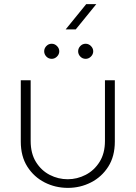

<svg xmlns="http://www.w3.org/2000/svg" viewBox="-20 -900 659 933"><path d="M310 13Q249 13 197 -13.5Q145 -40 113 -90Q81 -140 81 -212V-510H129V-215Q129 -154 155 -112.5Q181 -71 222 -50Q263 -29 309 -29Q355 -29 396.5 -50.5Q438 -72 464 -113.5Q490 -155 490 -215V-510H538V-212Q538 -140 506 -90Q474 -40 422 -13.5Q370 13 310 13ZM396.3 -614.1Q380.9 -614.1 370.3 -625.1Q359.7 -636.2 359.7 -650.7Q359.7 -665.2 370.3 -676.3Q380.9 -687.4 396.3 -687.4Q410.8 -687.4 421.9 -676.3Q433 -665.2 433 -650.7Q433 -636.2 421.9 -625.1Q410.8 -614.1 396.3 -614.1ZM231.3 -614.1Q215.9 -614.1 205.3 -625.1Q194.7 -636.2 194.7 -650.7Q194.7 -665.2 205.3 -676.3Q215.9 -687.4 231.3 -687.4Q245.8 -687.4 256.9 -676.3Q268 -665.2 268 -650.7Q268 -636.2 256.9 -625.1Q245.8 -614.1 231.3 -614.1ZM299 -757 399 -880H448L348 -757Z"/></svg>

Font: MuseoModerno ExtraLight
Style: Regular
Weight: 200
Designer: Pablo Cosgaya, Héctor Gatti, Marcela Romero, and the Authors of The MuseoModerno Project.
Foundry: Omnibus-Type Team
Version: Version 1.001